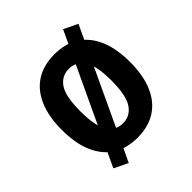

<svg xmlns="http://www.w3.org/2000/svg" viewBox="-173 -659 829 829"><g transform="rotate(-45 241.5 -244.5)"><path d="M241.5 10Q176 10 129.8 -19Q83.5 -48 58.5 -105Q33.5 -162 33.5 -245Q33.5 -327.5 58.5 -384.2Q83.5 -441 129.8 -470Q176 -499 241.5 -499Q307 -499 353.2 -470Q399.5 -441 424.5 -384.2Q449.5 -327.5 449.5 -245Q449.5 -162 424.5 -105Q399.5 -48 353.2 -19Q307 10 241.5 10ZM241 -78.5Q285 -78.5 310.5 -116Q336 -153.5 336 -245.5Q336 -337 310.8 -373.8Q285.5 -410.5 241.5 -410.5Q197.5 -410.5 172.2 -373.8Q147 -337 147 -245.5Q147 -153.5 172 -116Q197 -78.5 241 -78.5ZM137 60 73.5 29.5 345 -549 408.5 -518.5Z"/></g></svg>

Font: Nunito Sans 12pt ExtraLight Condensed
Style: Regular
Weight: 200
Width: 3
Version: Version 3.101;gftools[0.9.27]